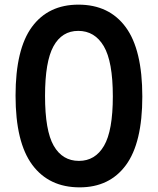

<svg xmlns="http://www.w3.org/2000/svg" viewBox="-20 -795 680 827"><path d="M47 -383Q47 -583 117.5 -679Q188 -775 318 -775Q450 -775 521.5 -678Q593 -581 593 -379Q593 -180 522.5 -84Q452 12 323 12Q191 12 119 -85Q47 -182 47 -383ZM466 -380Q466 -530 427 -596Q388 -662 317 -662Q247 -662 210.5 -596Q174 -530 174 -382Q174 -232 211.5 -167Q249 -102 320 -102Q390 -102 428 -167Q466 -232 466 -380Z"/></svg>

Font: Open Sauce Sans SemiBold
Style: Regular
Weight: 600
Designer: Alfredo Marco Pradil
Foundry: Creative Sauce Fz LLC
Version: Version 1.477